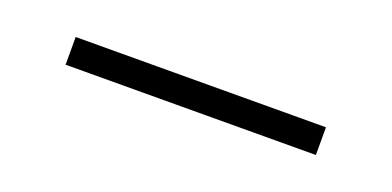

<svg xmlns="http://www.w3.org/2000/svg" viewBox="-18 -48 518 254"><g transform="rotate(20 241.0 79.0)"><path d="M417 59V98L65 99V60Z"/></g></svg>

Font: Public Sans Thin
Style: Regular
Weight: 100
Designer: The Public Sans project authors (U.S. Web Design System). Libre Franklin designed by Pablo Impallari and Rodrigo Fuenzal
Version: Version 1.008